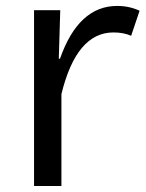

<svg xmlns="http://www.w3.org/2000/svg" viewBox="-20 -599 490 644"><path d="M177.2 -401.9H181.2Q243.2 -579.1 373 -579.1Q413.6 -579.1 448.2 -563L419.9 -479Q394.5 -490.2 360.4 -490.2Q236.3 -490.2 186 -283.2V24.9H94.2V-564.9H182.1Z"/></svg>

Font: FORM UDPGothic
Style: Regular
Weight: 400
Foundry: Pronama LLC
Version: Version 1.05101